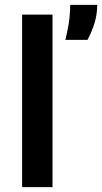

<svg xmlns="http://www.w3.org/2000/svg" viewBox="-20 -770 420 790"><path d="M71 0V-710H196V0ZM249 -606Q263 -664 266 -698Q269 -732 269 -750H380Q380 -709 368 -672Q356 -635 340 -606Z"/></svg>

Font: Bricolage Grotesque 12pt SemiBold
Style: Regular
Weight: 600
Designer: Mathieu Triay
Foundry: Atelier Triay
Version: Version 1.001; ttfautohint (v1.8.4.7-5d5b);gftools[0.9.33.de